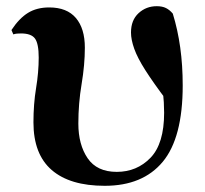

<svg xmlns="http://www.w3.org/2000/svg" viewBox="-20 -583 661 620"><path d="M318 17Q206 17 147 -34Q88 -85 88 -188Q88 -247 96.5 -298.5Q105 -350 105 -397Q105 -442 93 -458.5Q81 -475 48 -475Q41 -475 35 -474.5Q29 -474 23 -472L17 -486Q42 -524 70.5 -541.5Q99 -559 139 -559Q196 -559 225 -525Q254 -491 254 -429Q254 -374 243.5 -311.5Q233 -249 233 -184Q233 -116 263 -72Q293 -28 357 -28Q422 -28 466 -73.5Q510 -119 510 -219Q510 -251 506 -289Q502 -327 496 -358H517L518 -259Q475 -316 449.5 -356Q424 -396 413.5 -425.5Q403 -455 403 -478Q403 -518 427.5 -540.5Q452 -563 486 -563Q504 -563 516 -557Q528 -551 538 -539Q554 -487 562 -429.5Q570 -372 570 -307Q570 -138 505.5 -60.5Q441 17 318 17Z"/></svg>

Font: Noto Serif JP Black
Style: Regular
Weight: 900
Designer: Ryoko NISHIZUKA 西塚涼子 (kana & ideographs); Frank Grießhammer (Latin, Greek & Cyrillic); Wenlong ZHANG 张文龙 (bopomofo); San
Foundry: Adobe
Version: Version 2.003-H1;hotconv 1.1.1;makeotfexe 2.6.0